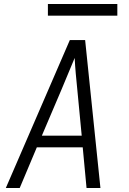

<svg xmlns="http://www.w3.org/2000/svg" viewBox="-20 -934 640 954"><path d="M9 0 327 -735H403L479 0H410L391 -202H163L78 0ZM386 -260 364 -490Q360 -529 356.5 -568Q353 -607 351 -646Q335 -607 318.5 -568Q302 -529 286 -490L188 -260ZM218 -856V-914H563V-856Z"/></svg>

Font: Iosevka Aile Light Oblique
Style: Regular
Weight: 300
Italic angle: -9°
Designer: Belleve Invis
Foundry: Belleve Invis
Version: Version 31.1.0; ttfautohint (v1.8.4)